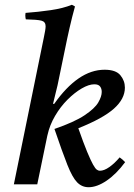

<svg xmlns="http://www.w3.org/2000/svg" viewBox="-20 -772 560 804"><path d="M136 0H38L164 -617Q167 -631 169 -643Q171 -655 171 -662Q171 -681 153.5 -685.5Q136 -690 88 -691Q87 -695 86.5 -699.5Q86 -704 86 -708Q86 -714 87 -718Q141 -722 192.5 -729.5Q244 -737 281 -752L294 -745Q282 -702 271.5 -656Q261 -610 252 -565L221 -415L202 -337H207Q256 -407 309 -443.5Q362 -480 418 -480Q465 -480 484 -457Q503 -434 503 -405Q503 -358 457 -317Q411 -276 308 -235Q330 -172 345 -136Q360 -100 369.5 -83Q379 -66 385.5 -61.5Q392 -57 398 -57Q416 -57 438 -72.5Q460 -88 481 -113Q494 -104 504 -93Q467 -43 426.5 -15.5Q386 12 351 12Q323 12 303 -8.5Q283 -29 262 -82Q241 -135 208 -232Q292 -261 334.5 -289.5Q377 -318 391.5 -343Q406 -368 406 -387Q406 -401 399 -410Q392 -419 375 -419Q352 -419 322 -401.5Q292 -384 262.5 -354.5Q233 -325 210.5 -286.5Q188 -248 179 -207L178 -203Z"/></svg>

Font: Tiro Bangla
Style: Italic
Weight: 400
Italic angle: -11°
Designer: Bangla: John Hudson & Fiona Ross, assisted by Neelakash Kshetrimayum. Latin: John Hudson with Paul Hanslow, assisted by 
Foundry: Tiro Typeworks Ltd.
Version: Version 1.60